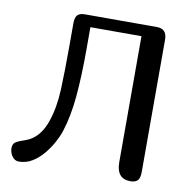

<svg xmlns="http://www.w3.org/2000/svg" viewBox="-79 -789 879 870"><g transform="rotate(10 360.0 -354.5)"><path d="M574 -709Q620 -709 620 -659V-50Q620 -22 609.5 -11Q599 0 576 0Q512 0 512 -77V-656H277V-555Q277 -430 268.5 -336.5Q260 -243 237 -172Q229 -147 213 -117.5Q197 -88 174.5 -61Q152 -34 124 -17Q96 0 63 0Q44 0 32 -17Q20 -34 20 -54Q20 -72 30 -80.5Q40 -89 74 -100Q109 -112 132.5 -139.5Q156 -167 169 -207Q191 -271 194.5 -355.5Q198 -440 198 -552V-659Q198 -687 208.5 -698Q219 -709 242 -709Z"/></g></svg>

Font: Marmelad
Style: Regular
Weight: 400
Designer: Manvel Shmavonyan
Foundry: Cyreal
Version: Version 1.110; ttfautohint (v1.8.4.7-5d5b)